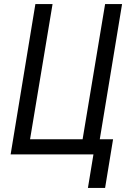

<svg xmlns="http://www.w3.org/2000/svg" viewBox="-20 -755 640 939"><path d="M494 164H410L437 0H32L153 -735H237L127 -74H384L494 -735H577L468 -74H533Z"/></svg>

Font: Zed Sans Extended
Style: Italic
Weight: 400
Width: 7
Italic angle: -9°
Designer: Belleve Invis
Foundry: Belleve Invis
Version: Version 1.0.0; ttfautohint (v1.8.4)